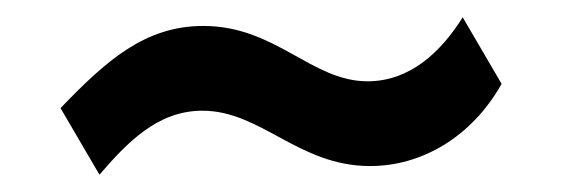

<svg xmlns="http://www.w3.org/2000/svg" viewBox="-20 -484 658 222"><path d="M515 -464C490 -424 454 -390 405 -390C340 -390 299 -454 215 -454C147 -454 102 -413 50 -359L95 -282C127 -319 162 -356 214 -356C282 -356 325 -292 408 -292C467 -292 525 -325 560 -387Z"/></svg>

Font: Cheyenne Sans
Style: Bold
Weight: 700
Designer: The Public Sans project authors (U.S. Web Design System), Libre Franklin designed by Pablo Impallari and Rodrigo Fuenzal
Foundry: The Cheyenne Sans Project Authors
Version: Version 2.007